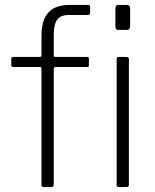

<svg xmlns="http://www.w3.org/2000/svg" viewBox="-20 -762 633 782"><path d="M342 -523C342 -527.7 340 -530 336 -530H206C201.3 -530 199 -532.3 199 -537V-623C199 -649 203.5 -668.5 212.5 -681.5C221.5 -694.5 237.7 -701 261 -701H338C344 -701 347 -703.7 347 -709V-734C347 -739.3 344.3 -742 339 -742H265C225 -742 195.7 -731.7 177 -711C158.3 -690.3 149 -659 149 -617V-538C149 -532.7 146.7 -530 142 -530H33C28.3 -530 26 -527.7 26 -523V-496C26 -491.3 28.3 -489 33 -489H143C147 -489 149 -486.7 149 -482V-11C149 -7 149.7 -4.2 151 -2.5C152.3 -0.8 154.7 0 158 0H189C195.7 0 199 -4 199 -12V-481C199 -486.3 201.3 -489 206 -489H335C339.7 -489 342 -491.3 342 -496ZM510 -656V-729C510 -733 508.7 -736.2 506 -738.5C503.3 -740.8 500.3 -742 497 -742H463C454.3 -742 450 -737.3 450 -728V-654C450 -644.7 454 -640 462 -640H496C505.3 -640 510 -645.3 510 -656ZM505 -13V-519C505 -523.7 504.3 -526.7 503 -528C501.7 -529.3 499 -530 495 -530H465C461 -530 458.3 -529.3 457 -528C455.7 -526.7 455 -523.7 455 -519V-11C455 -6.3 455.8 -3.3 457.5 -2C459.2 -0.7 462.3 0 467 0H492C497.3 0 500.8 -0.8 502.5 -2.5C504.2 -4.2 505 -7.7 505 -13Z"/></svg>

Font: Libre Franklin ExtraLight
Style: Regular
Weight: 275
Designer: Pablo Impallari, Rodrigo Fuenzalida
Foundry: Impallari Type
Version: Version 1.002; ttfautohint (v1.5)